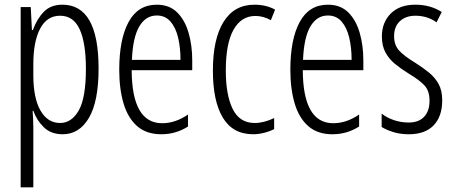

<svg xmlns="http://www.w3.org/2000/svg" viewBox="-20 -562 1937 818"><path d="M246 -542Q400 -542 400 -270Q400 -130 359 -60Q318 10 247 10Q197 10 166.5 -20Q136 -50 122 -90H119Q120 -75 121 -56.5Q122 -38 122 -19V236H68V-532H111L116 -434H120Q137 -481 166.5 -511.5Q196 -542 246 -542ZM236 -495Q180 -495 151 -440Q122 -385 122 -289V-242Q122 -144 152.5 -91Q183 -38 236 -38Q285 -38 315.5 -91.5Q346 -145 346 -269Q346 -379 319.5 -437Q293 -495 236 -495Z M648 -542Q702 -542 735 -509Q768 -476 783.5 -422Q799 -368 799 -305V-263H541Q542 -37 671 -37Q727 -37 781 -74V-23Q756 -7 727.5 1.5Q699 10 667 10Q604 10 564.5 -24.5Q525 -59 506.5 -121Q488 -183 488 -265Q488 -395 528 -468.5Q568 -542 648 -542ZM648 -496Q601 -496 573.5 -449.5Q546 -403 542 -307H749Q749 -358 739 -401Q729 -444 706.5 -470Q684 -496 648 -496Z M1059 10Q972 10 929.5 -60.5Q887 -131 887 -261Q887 -396 932.5 -469Q978 -542 1064 -542Q1114 -542 1152 -521L1134 -476Q1102 -494 1068 -494Q1008 -494 975 -435.5Q942 -377 942 -262Q942 -157 971.5 -97.5Q1001 -38 1065 -38Q1104 -38 1148 -59V-12Q1129 -2 1104.5 4Q1080 10 1059 10Z M1377 -542Q1431 -542 1464 -509Q1497 -476 1512.5 -422Q1528 -368 1528 -305V-263H1270Q1271 -37 1400 -37Q1456 -37 1510 -74V-23Q1485 -7 1456.5 1.5Q1428 10 1396 10Q1333 10 1293.5 -24.5Q1254 -59 1235.5 -121Q1217 -183 1217 -265Q1217 -395 1257 -468.5Q1297 -542 1377 -542ZM1377 -496Q1330 -496 1302.5 -449.5Q1275 -403 1271 -307H1478Q1478 -358 1468 -401Q1458 -444 1435.5 -470Q1413 -496 1377 -496Z M1864 -134Q1864 -66 1827.5 -28Q1791 10 1722 10Q1685 10 1655 0.5Q1625 -9 1606 -21V-78Q1627 -61 1657.5 -50.5Q1688 -40 1721 -40Q1764 -40 1787 -64.5Q1810 -89 1810 -133Q1810 -175 1788.5 -198Q1767 -221 1722 -248Q1688 -269 1662.5 -290Q1637 -311 1622 -339Q1607 -367 1607 -407Q1607 -466 1644.5 -504Q1682 -542 1750 -542Q1813 -542 1862 -511L1840 -467Q1800 -495 1750 -495Q1709 -495 1684 -472Q1659 -449 1659 -408Q1659 -370 1680.5 -346.5Q1702 -323 1750 -294Q1783 -273 1808.5 -252Q1834 -231 1849 -203.5Q1864 -176 1864 -134Z"/></svg>

Font: Noto Sans Malayalam ExtraCondensed Light
Style: Regular
Weight: 300
Width: 2
Designer: Jelle Bosma - Monotype Design Team
Foundry: Monotype Imaging Inc.
Version: Version 2.104; ttfautohint (v1.8.4.7-5d5b)